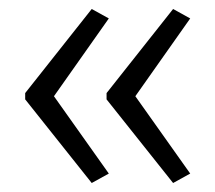

<svg xmlns="http://www.w3.org/2000/svg" viewBox="-20 -485 479 427"><path d="M36 -278V-264L184 -78L222 -99L100 -271L222 -444L184 -465ZM217 -278V-264L365 -78L403 -99L281 -271L403 -444L365 -465Z"/></svg>

Font: Noto Sans Devanagari Condensed Light
Style: Regular
Weight: 300
Width: 3
Designer: Jelle Bosma - Monotype Design Team
Foundry: Monotype Imaging Inc.
Version: Version 2.004